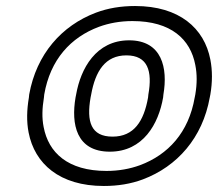

<svg xmlns="http://www.w3.org/2000/svg" viewBox="-20 -583 724 638"><path d="M127 -269C147 -385 215 -459 309 -494C342 -506 379 -513 420 -513C549 -513 613 -452 629 -367C635 -337 635 -305 629 -269L627 -259C607 -143 539 -69 445 -34C412 -22 375 -15 334 -15C205 -15 141 -76 125 -161C119 -191 120 -223 126 -259ZM77 -269 76 -259C69 -218 68 -179 75 -143C95 -39 178 35 325 35C372 35 415 28 455 13C569 -30 653 -125 677 -259L679 -269C686 -310 686 -349 679 -385C659 -489 576 -563 429 -563C382 -563 339 -556 299 -541C185 -498 101 -403 77 -269ZM523 -269C538 -356 519 -449 409 -449C299 -449 248 -355 233 -269L231 -259C216 -171 233 -79 345 -79C456 -79 507 -172 522 -259ZM473 -269 472 -259C458 -180 425 -129 354 -129C282 -129 267 -179 281 -259L283 -269C297 -347 330 -399 400 -399C471 -399 487 -347 473 -269Z"/></svg>

Font: Asimov
Style: WidOuIt
Weight: 500
Designer: Google
Version: Version 2.000980; 2014